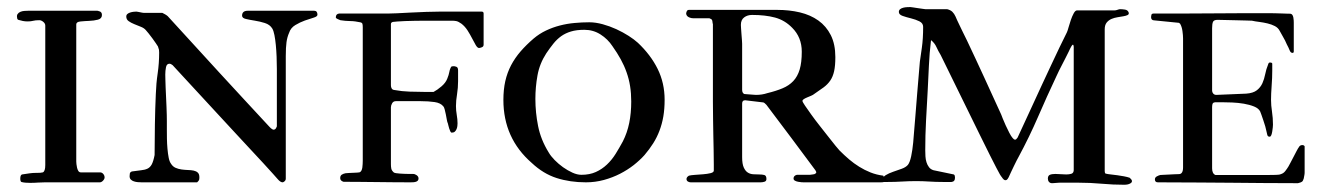

<svg xmlns="http://www.w3.org/2000/svg" viewBox="-20 -509 3696 536"><path d="M192.9 -440.9V-58.1Q192.9 -55.7 193.4 -50.8Q193.8 -45.9 195.1 -40.8Q196.3 -35.6 198.7 -31.7Q201.2 -27.8 205.6 -27.8H259.3Q264.6 -27.8 268.3 -23.4Q272 -19 272 -13.7Q272 -9.3 267.6 -4.6Q263.2 0 258.8 0H105.5Q95.7 0 85.9 0.7Q76.2 1.5 64.5 1.5Q57.6 1.5 51.3 1Q44.9 0.5 39.6 -1Q36.6 -2.9 36.6 -10.3Q36.6 -20.5 41.5 -22Q53.7 -23.9 62.5 -25.1Q71.3 -26.4 81.1 -26.4Q88.9 -26.4 92 -26.6Q95.2 -26.9 99.6 -27.8Q106.4 -30.8 106.4 -48.3V-437.5Q106.4 -443.4 100.8 -448Q95.2 -452.6 89.8 -452.6Q78.6 -452.6 72.5 -450.9Q66.4 -449.2 56.6 -449.2Q50.3 -449.2 43.9 -450.4Q37.6 -451.7 31.2 -453.6Q27.8 -455.1 27.8 -459.5Q26.4 -465.8 29.1 -469.7Q31.7 -473.6 36.6 -475.8Q41.5 -478 47.6 -478.5Q53.7 -479 59.1 -479H234.9Q247.6 -479 251 -479Q254.4 -479 255.4 -478Q264.6 -476.6 264.6 -467.3Q264.6 -457 253.4 -454.1Q242.2 -451.2 228.8 -450.7Q215.3 -450.2 204.1 -449Q192.9 -447.8 192.9 -440.9Z M375.5 0Q370.6 0 364.7 -0.5Q358.9 -1 353.8 -2.7Q348.6 -4.4 345.2 -7.8Q341.8 -11.2 341.8 -17.1Q341.8 -21.5 342.5 -24.9Q343.3 -28.3 347.7 -30.3Q363.3 -32.7 373.8 -33.7Q384.3 -34.7 391.6 -38.1Q398.9 -41.5 403.6 -50Q408.2 -58.6 411.6 -76.2Q411.6 -117.7 412.4 -161.6Q413.1 -205.6 415 -246.6Q416 -276.4 420.2 -304.4Q424.3 -332.5 424.3 -362.3Q424.3 -367.7 423.8 -370.1Q423.3 -372.6 420.9 -379.4Q419.4 -381.8 415 -388.4Q410.6 -395 405.3 -402.1Q399.9 -409.2 394.8 -415.8Q389.6 -422.4 387.2 -424.8Q382.3 -430.7 373 -434.3Q363.8 -438 354.7 -441.7Q345.7 -445.3 339.1 -450Q332.5 -454.6 332.5 -462.9Q332.5 -467.3 335.7 -470Q338.9 -472.7 343.5 -474.1Q348.1 -475.6 352.8 -476.1Q357.4 -476.6 360.4 -476.6Q361.3 -476.6 364.3 -476.1Q367.2 -475.6 370.6 -474.9Q374 -474.1 377 -473.6Q379.9 -473.1 381.3 -473.1H433.1Q435.5 -472.2 440.9 -469Q446.3 -465.8 448.2 -463.9Q485.4 -423.3 521 -384.3Q556.6 -345.2 591.6 -307.1Q626.5 -269 661.4 -231.4Q696.3 -193.8 731.9 -155.3Q734.4 -152.8 736.3 -150.9Q738.3 -149.4 740.2 -148.2Q742.2 -147 743.7 -147Q748 -147 750.5 -151.1Q752.9 -155.3 752.9 -156.2V-274.4V-315.9Q752.9 -333 752.2 -350.6Q751.5 -368.2 750 -383.5Q748.5 -398.9 746.1 -411.1Q743.7 -423.3 740.2 -429.2Q733.4 -440.4 719.2 -444.8Q705.1 -449.2 690.9 -451.4Q676.8 -453.6 666.3 -456.1Q655.8 -458.5 655.8 -465.3Q655.8 -479 671.9 -479H856.9Q866.2 -479 866.2 -467.8Q866.2 -462.9 855.5 -459.7Q844.7 -456.5 831.1 -451.7Q817.4 -446.8 804.4 -439Q791.5 -431.2 787.1 -417.5Q781.7 -405.3 779.8 -391.1Q777.8 -377 777.8 -352.1V-10.3Q777.8 -5.9 774.4 -2.9Q771 0 769 0Q762.7 0 754.9 -9.3Q752.9 -11.7 742.4 -23.4Q731.9 -35.2 715.3 -53.2Q698.7 -71.3 677.2 -94.2Q655.8 -117.2 632.3 -142.6Q608.9 -168 584.5 -194.3Q560.1 -220.7 537.6 -245.1Q515.1 -269.5 495.4 -290.8Q475.6 -312 461.9 -327.1Q457 -331.1 453.1 -331.1Q445.3 -331.1 443.4 -321.3Q441.4 -311.5 441.4 -300.8Q441.4 -295.9 441.7 -286.4Q441.9 -276.9 442.4 -264.4Q442.9 -252 443.6 -238Q444.3 -224.1 444.8 -211.2Q445.3 -198.2 445.6 -187.5Q445.8 -176.8 445.8 -170.4V-147Q445.8 -135.7 446 -121.6Q446.3 -107.4 447.5 -93.8Q448.7 -80.1 450.9 -68.8Q453.1 -57.6 457.5 -51.8Q462.4 -43.9 470.2 -40.5Q478 -37.1 486.8 -35.9Q495.6 -34.7 504.6 -34.4Q513.7 -34.2 520.8 -32.7Q527.8 -31.2 532.2 -27.1Q536.6 -22.9 536.6 -14.2Q536.6 -9.8 535.9 -7.1Q535.2 -4.4 530.3 0Z M939 -1.5Q929.7 -4.4 929.7 -11.7Q929.7 -18.6 934.3 -21.5Q939 -24.4 944.8 -25.4Q948.7 -25.9 954.3 -26.1Q960 -26.4 965.6 -26.6Q971.2 -26.9 976.1 -27.1Q981 -27.3 983.4 -27.8Q986.8 -28.8 988.8 -32.5Q990.7 -36.1 991.5 -41Q992.2 -45.9 992.4 -51Q992.7 -56.2 992.7 -60.1V-432.6Q992.7 -439.5 991.7 -442.6Q990.7 -445.8 985.4 -446.8Q979 -448.2 971.7 -449.2Q964.4 -450.2 957.5 -450.2Q950.7 -450.2 943.8 -450.9Q937 -451.7 930.2 -452.6Q927.7 -453.6 922.6 -455.8Q917.5 -458 917.5 -460.4Q917.5 -470.2 926.8 -471.2H1064Q1069.8 -471.2 1087.2 -471.9Q1104.5 -472.7 1126 -473.9Q1147.5 -475.1 1169.9 -475.8Q1192.4 -476.6 1208.5 -476.6H1324.7Q1330.1 -476.6 1330.1 -471.2V-384.3Q1330.1 -378.9 1325 -377Q1319.8 -375 1317.4 -375Q1313 -375 1308.3 -382.8Q1303.7 -390.6 1298.1 -401.6Q1292.5 -412.6 1285.2 -424.1Q1277.8 -435.5 1268.1 -442.9Q1259.3 -449.2 1253.4 -450.2Q1247.6 -451.2 1242.2 -451.2H1205.6H1168Q1152.8 -451.2 1138.2 -450.9Q1123.5 -450.7 1111.1 -450.2Q1098.6 -449.7 1089.4 -449Q1080.1 -448.2 1076.7 -447.8Q1071.3 -446.3 1071.3 -441.9V-271Q1071.3 -265.6 1073.5 -262Q1075.7 -258.3 1080.6 -257.8Q1101.6 -253.9 1123.5 -253.2Q1145.5 -252.4 1165 -252.4H1190.4Q1200.7 -257.8 1212.4 -267.8Q1224.1 -277.8 1228.5 -289.1Q1231 -294.9 1232.2 -299.3Q1233.4 -303.7 1234.1 -307.1Q1234.9 -310.5 1235.6 -313.5Q1236.3 -316.4 1237.8 -319.3Q1239.7 -323.2 1241.2 -323.7Q1242.7 -324.2 1247.1 -324.2Q1249.5 -324.2 1254.2 -322.5Q1258.8 -320.8 1258.8 -312.5V-282.2Q1258.8 -263.7 1255.9 -245.8Q1252.9 -228 1252.9 -212.9Q1252.9 -200.7 1255.1 -188.2Q1257.3 -175.8 1257.3 -164.6Q1257.3 -161.6 1256.8 -157.2Q1256.3 -152.8 1254.6 -148.7Q1252.9 -144.5 1249.8 -141.6Q1246.6 -138.7 1241.2 -138.7Q1238.8 -138.7 1237.1 -142.3Q1235.4 -146 1233.9 -150.6Q1232.4 -155.3 1231.4 -159.9Q1230.5 -164.6 1229.5 -166.5Q1228.5 -168.5 1227.3 -175.3Q1226.1 -182.1 1224.6 -189.7Q1223.1 -197.3 1221.4 -203.6Q1219.7 -210 1217.8 -211.9Q1210 -221.7 1193.1 -224.1Q1176.3 -226.6 1154.3 -226.6H1085Q1078.1 -226.6 1074.7 -220.7Q1071.3 -214.8 1071.3 -209.5V-50.8Q1071.3 -43.9 1072.3 -38.6Q1073.2 -33.2 1079.1 -27.8Q1080.6 -26.4 1085.4 -25.6Q1090.3 -24.9 1096.7 -24.4Q1103 -23.9 1109.9 -23.7Q1116.7 -23.4 1122.1 -23.4H1133.3Q1138.2 -23.4 1143.3 -19.8Q1148.4 -16.1 1148.4 -10.7Q1148.4 -6.8 1146.2 -4.6Q1144 -2.4 1140.9 -1.5Q1137.7 -0.5 1133.5 -0.2Q1129.4 0 1125.5 0Q1105 0 1082 -0.2Q1059.1 -0.5 1034.9 -0.7Q1010.7 -1 986.3 -1.2Q961.9 -1.5 939 -1.5Z M1385.3 -230Q1385.3 -258.8 1390.6 -282.5Q1396 -306.2 1406.7 -326.7Q1417.5 -347.2 1433.3 -365.5Q1449.2 -383.8 1469.7 -401.4Q1485.8 -415 1504.4 -423.8Q1522.9 -432.6 1542.7 -437.7Q1562.5 -442.9 1583.5 -444.8Q1604.5 -446.8 1625 -446.8Q1642.6 -446.8 1662.4 -441.4Q1682.1 -436 1700.7 -427.5Q1719.2 -418.9 1734.9 -408.9Q1750.5 -398.9 1760.7 -389.6Q1796.4 -356 1815.9 -316.7Q1835.4 -277.3 1835.4 -230.5Q1835.4 -205.1 1831.8 -183.8Q1828.1 -162.6 1821 -144Q1814 -125.5 1803.5 -108.9Q1793 -92.3 1779.3 -76.2Q1766.6 -62 1749.3 -48.3Q1731.9 -34.7 1710.9 -23.9Q1689.9 -13.2 1665.8 -6.6Q1641.6 0 1615.7 0Q1571.3 0 1533.9 -12Q1496.6 -23.9 1464.4 -54.2Q1385.3 -123 1385.3 -230ZM1611.3 -425.8Q1589.4 -425.8 1574 -421.1Q1558.6 -416.5 1546.6 -408Q1534.7 -399.4 1524.9 -387.2Q1515.1 -375 1504.9 -359.9Q1486.3 -331.1 1480.5 -298.6Q1474.6 -266.1 1474.6 -232.9Q1474.6 -194.8 1482.2 -157Q1489.7 -119.1 1511.7 -83.5Q1517.6 -73.2 1528.3 -62.3Q1539.1 -51.3 1551.8 -42.2Q1564.5 -33.2 1577.9 -27.1Q1591.3 -21 1603 -21Q1626 -21 1643.3 -28.8Q1660.6 -36.6 1674.3 -49.6Q1688 -62.5 1698.5 -79.3Q1709 -96.2 1718.8 -114.3Q1731 -138.2 1736.6 -165.8Q1742.2 -193.4 1742.2 -225.6Q1742.2 -248.5 1739 -268.6Q1735.8 -288.6 1729.2 -307.1Q1722.7 -325.7 1712.9 -343.5Q1703.1 -361.3 1689.9 -379.9Q1676.8 -399.9 1656.5 -412.8Q1636.2 -425.8 1611.3 -425.8Z M2048.3 -439.5Q2048.3 -437.5 2048.8 -429.7Q2049.3 -421.9 2050 -413.1Q2050.8 -404.3 2051.3 -396.5Q2051.8 -388.7 2051.8 -386.7V-258.3Q2051.8 -249.5 2057.6 -246.6Q2058.6 -246.6 2063 -246.1Q2067.4 -245.6 2072.5 -245.4Q2077.6 -245.1 2082.8 -244.6Q2087.9 -244.1 2090.8 -244.1Q2107.4 -244.1 2122.1 -249Q2146.5 -254.9 2164.6 -262.5Q2182.6 -270 2194.6 -282.7Q2206.5 -295.4 2212.4 -314.9Q2218.3 -334.5 2218.3 -364.7Q2218.3 -404.8 2191.4 -431.6Q2170.9 -452.6 2143.6 -460Q2116.2 -467.3 2079.6 -467.3Q2066.4 -467.3 2057.4 -460.4Q2048.3 -453.6 2048.3 -439.5ZM2195.3 -10.7Q2195.3 -18.6 2204.6 -21H2241.2Q2245.6 -22 2250 -22.2Q2254.4 -22.5 2256.3 -24.4Q2258.8 -25.9 2258.8 -27.8Q2258.8 -29.8 2256.3 -33.7Q2222.7 -79.1 2188.7 -124.5Q2154.8 -169.9 2119.6 -216.3Q2117.7 -218.3 2115 -220.7Q2112.3 -223.1 2110.4 -223.1L2061 -229H2059.6Q2051.8 -229 2051.8 -219.7V-70.3Q2051.8 -51.3 2056.4 -41.3Q2061 -31.2 2067.9 -27.1Q2074.7 -22.9 2083.3 -22.5Q2091.8 -22 2099.1 -22Q2107.4 -22 2113.5 -20.5Q2119.6 -19 2119.6 -9.3Q2119.6 -3.4 2114.3 -1.7Q2108.9 0 2103.5 0H1908.2Q1903.8 0 1900.1 -2.4Q1896.5 -4.9 1896.5 -9.3Q1896.5 -14.6 1903.3 -18.6Q1908.2 -20 1919.7 -20.8Q1931.2 -21.5 1942.9 -22.5Q1954.6 -23.4 1963.6 -25.6Q1972.7 -27.8 1972.7 -32.7V-49.8Q1972.7 -72.8 1972.2 -91.8Q1971.7 -110.8 1971.4 -130.6Q1971.2 -150.4 1970.7 -172.9Q1970.2 -195.3 1970.2 -224.6V-379.9V-441.9Q1969.2 -443.8 1969 -448Q1968.8 -452.1 1966.8 -454.6Q1965.8 -455.6 1964.6 -456.1Q1963.4 -456.5 1962.4 -457Q1960.9 -457.5 1960.4 -458H1915Q1909.7 -458 1904.1 -460.4Q1898.4 -462.9 1896.5 -467.3Q1896 -467.8 1896 -468.8Q1895.5 -469.2 1895.5 -470.7Q1895.5 -473.6 1897.2 -477.5Q1898.9 -481.4 1903.3 -481.4H2149.9Q2183.6 -481.4 2213.1 -474.4Q2242.7 -467.3 2264.6 -451.7Q2286.6 -436 2299.3 -410.9Q2312 -385.7 2312 -349.6Q2312 -325.7 2308.6 -310.3Q2305.2 -294.9 2297.9 -284.2Q2290.5 -273.4 2279.3 -265.1Q2268.1 -256.8 2252.9 -246.6Q2250 -244.1 2244.4 -241.7Q2238.8 -239.3 2233.4 -237.1Q2228 -234.9 2224.1 -232.4Q2220.2 -230 2220.2 -227.1Q2220.2 -224.6 2227.3 -214.1Q2234.4 -203.6 2244.9 -189Q2255.4 -174.3 2268.3 -158Q2281.2 -141.6 2292.7 -127Q2304.2 -112.3 2312.7 -101.8Q2321.3 -91.3 2323.7 -88.9Q2336.9 -75.7 2350.3 -64.2Q2363.8 -52.7 2378.7 -43.5Q2393.6 -34.2 2410.2 -27.6Q2426.8 -21 2445.8 -18.6Q2449.7 -11.7 2449.7 -6.8Q2449.7 -2.4 2448 -1.2Q2446.3 0 2439.5 0H2252.9H2224.1Q2222.7 0 2218 -0.2Q2213.4 -0.5 2208.3 -1.5Q2203.1 -2.4 2199.2 -4.6Q2195.3 -6.8 2195.3 -10.7Z M2938 1Q2937 1 2934.1 1.2Q2931.2 1.5 2927.5 1.7Q2923.8 2 2920.9 2.2Q2918 2.4 2917 2.4Q2911.6 2.4 2908.4 -1.2Q2905.3 -4.9 2905.3 -10.3Q2905.3 -18.6 2910.9 -21Q2916.5 -23.4 2926.3 -23.4Q2933.1 -23.4 2941.4 -22.7Q2949.7 -22 2956.5 -22Q2964.8 -22 2970.9 -23.9Q2977.1 -25.9 2977.5 -33.7V-378.4Q2977.1 -384.3 2975.1 -384.3Q2972.2 -384.3 2963.4 -364.7Q2960 -357.4 2955.1 -348.1Q2950.2 -338.9 2945.6 -329.6Q2940.9 -320.3 2936.5 -311.8Q2932.1 -303.2 2929.7 -297.4Q2902.3 -239.3 2877.9 -182.9Q2853.5 -126.5 2823.2 -70.3Q2821.8 -67.9 2818.1 -60.8Q2814.5 -53.7 2810.5 -45.4Q2806.6 -37.1 2802.5 -28.6Q2798.3 -20 2795.9 -14.2Q2793 -8.8 2791 -7.3Q2789.1 -5.9 2786.6 -5.9Q2782.2 -5.9 2776.9 -14.2Q2774.4 -17.1 2771.2 -22.5Q2768.1 -27.8 2761.5 -40.5Q2754.9 -53.2 2743.7 -75.4Q2732.4 -97.7 2714.4 -134.5Q2696.3 -171.4 2669.7 -225.6Q2643.1 -279.8 2606 -355.5Q2599.1 -366.7 2594.2 -377.7Q2589.4 -388.7 2579.1 -397Q2574.7 -360.4 2573.2 -325.9Q2571.8 -291.5 2569.8 -255.9Q2567.4 -214.4 2565.2 -172.6Q2563 -130.9 2563 -89.4Q2563 -81.5 2563.5 -72.8Q2564 -64 2566.4 -56.2Q2568.8 -48.3 2573.5 -42.2Q2578.1 -36.1 2586.4 -33.7L2642.6 -22Q2645 -21 2645.5 -17.8Q2646 -14.6 2646 -12.7Q2646 -2 2636.2 -1H2611.8Q2592.3 -1 2574.2 -2.2Q2556.2 -3.4 2537.6 -3.4Q2517.6 -3.4 2498.3 -2.2Q2479 -1 2459 -1H2446.3Q2443.8 -2 2443.8 -5.9Q2443.8 -14.6 2452.6 -20Q2461.4 -25.4 2473.4 -29.5Q2485.4 -33.7 2497.1 -37.8Q2508.8 -42 2514.6 -48.8Q2520 -55.7 2523.7 -72.8Q2527.3 -89.8 2529.3 -110.8Q2530.3 -122.6 2531.7 -140.1Q2533.2 -157.7 2535.4 -184.6Q2537.6 -211.4 2540.5 -248.5Q2543.5 -285.6 2547.9 -336.4Q2549.8 -350.6 2553.5 -375.7Q2557.1 -400.9 2557.1 -434.1Q2557.1 -444.3 2546.6 -449.5Q2536.1 -454.6 2523.2 -457.8Q2510.3 -460.9 2499.8 -464.6Q2489.3 -468.3 2489.3 -475.6Q2489.3 -480.5 2492.9 -483.4Q2496.6 -486.3 2501.7 -487.5Q2506.8 -488.8 2512.2 -489Q2517.6 -489.3 2521.5 -489.3Q2522.9 -489.3 2529.1 -488.3Q2535.2 -487.3 2542.2 -486.3Q2549.3 -485.4 2555.4 -484.4Q2561.5 -483.4 2563 -483.4H2624Q2633.8 -481 2638.9 -475.8Q2644 -470.7 2647.5 -462.9Q2649.4 -458 2652.1 -452.4Q2654.8 -446.8 2658.4 -439.2Q2662.1 -431.6 2667.2 -420.9Q2672.4 -410.2 2679.7 -395.5Q2691.4 -371.1 2703.6 -344.7Q2715.8 -318.4 2728 -292Q2740.2 -265.6 2752 -239.5Q2763.7 -213.4 2774.9 -189.5Q2775.9 -187 2779.3 -178.2Q2782.7 -169.4 2787.6 -158.9Q2792.5 -148.4 2797.6 -138.4Q2802.7 -128.4 2807.1 -123.5Q2810.5 -119.1 2814 -119.1Q2816.9 -119.1 2820.8 -125Q2829.1 -143.1 2840.1 -166.7Q2851.1 -190.4 2863.3 -217Q2875.5 -243.7 2888.4 -271.5Q2901.4 -299.3 2913.8 -325.9Q2926.3 -352.5 2937.7 -376.5Q2949.2 -400.4 2958.5 -418.9Q2960.4 -422.9 2963.1 -432.9Q2965.8 -442.9 2969.5 -453.4Q2973.1 -463.9 2977.5 -471.9Q2981.9 -480 2986.8 -480H3091.8Q3095.2 -480 3099.9 -481.7Q3104.5 -483.4 3106.9 -483.4Q3112.8 -483.4 3120.6 -482.2Q3128.4 -481 3130.9 -474.1Q3132.3 -469.2 3127.9 -467Q3123.5 -464.8 3116.2 -463.6Q3108.9 -462.4 3099.9 -460.9Q3090.8 -459.5 3082.8 -456.1Q3074.7 -452.6 3069.3 -445.8Q3064 -439 3064 -427.2V-31.2Q3064 -25.9 3066.4 -24.4Q3072.3 -22.9 3081.1 -22Q3089.8 -21 3099.1 -19.8Q3108.4 -18.6 3117.7 -16.8Q3127 -15.1 3133.8 -12.7Q3136.2 -10.7 3138.2 -8.1Q3140.1 -5.4 3140.1 -3.4Q3140.1 -0.5 3137.7 1.5Q3135.3 3.4 3132.1 4.6Q3128.9 5.9 3125.2 6.3Q3121.6 6.8 3119.6 6.8Q3087.4 6.8 3055.4 3.9Q3023.4 1 2991.2 1Z M3375.5 -244.1 3459 -247.6Q3478.5 -249 3488.8 -257.1Q3499 -265.1 3504.2 -276.6Q3509.3 -288.1 3512 -301.8Q3514.6 -315.4 3520 -328.6Q3521.5 -334.5 3524.9 -334.5Q3531.7 -334.5 3531.7 -331.1V-311.5Q3531.7 -292 3530 -269.3Q3528.3 -246.6 3528.3 -230.5Q3528.3 -214.8 3531 -197.3Q3533.7 -179.7 3533.7 -161.1Q3533.7 -158.7 3533.2 -153.3Q3532.7 -147.9 3531.7 -142.1Q3530.8 -136.2 3529.1 -131.8Q3527.3 -127.4 3524.4 -127.4Q3519 -127.4 3517.8 -132.6Q3516.6 -137.7 3515.6 -142.1Q3514.6 -147.9 3512.2 -156.2Q3509.8 -164.6 3506.8 -173.1Q3503.9 -181.6 3501.5 -188.5Q3499 -195.3 3498 -197.8Q3493.7 -206.5 3481 -211.7Q3468.3 -216.8 3452.4 -219.5Q3436.5 -222.2 3419.7 -222.9Q3402.8 -223.6 3390.1 -223.6H3375.5Q3367.7 -223.6 3365.7 -220.5Q3363.8 -217.3 3363.8 -210.4V-39.1Q3363.8 -24.4 3373 -20.5H3521.5Q3531.2 -20.5 3541.7 -20.8Q3552.2 -21 3555.7 -22.9Q3563 -24.9 3568.1 -31.5Q3573.2 -38.1 3576.7 -43.9Q3578.1 -46.4 3582.3 -54.2Q3586.4 -62 3591.1 -71Q3595.7 -80.1 3599.9 -87.9Q3604 -95.7 3606 -98.1Q3608.9 -104 3615.7 -104Q3620.1 -104 3622.1 -100.6V-27.8Q3622.1 -23.4 3621.3 -19.8Q3620.6 -16.1 3619.6 -10.7Q3617.7 -3.9 3614.7 -1.7Q3611.8 0.5 3603.5 2.4Q3554.2 2.4 3510 2Q3465.8 1.5 3420.4 1.2Q3375 1 3324.7 0.5Q3274.4 0 3212.4 0Q3204.1 0 3204.1 -8.3Q3204.1 -13.7 3209.5 -16.6Q3214.8 -19.5 3219.2 -20.5Q3222.2 -20.5 3228.8 -21Q3235.4 -21.5 3243.2 -21.7Q3251 -22 3258.3 -22.5Q3265.6 -22.9 3271 -22.9Q3282.7 -22.9 3282.7 -41.5V-401.9Q3282.7 -410.2 3281 -422.4Q3279.3 -434.6 3274.4 -442.9Q3271 -445.3 3271 -445.3L3202.6 -452.1Q3193.4 -452.1 3193.4 -461.4Q3193.4 -463.9 3194.3 -467.5Q3195.3 -471.2 3200.7 -471.2H3280.8Q3327.6 -471.2 3373 -471.7Q3418.5 -472.2 3456.5 -472.2H3525.9Q3533.7 -472.2 3542.2 -471.9Q3550.8 -471.7 3558.6 -471.4Q3566.4 -471.2 3572.8 -470.9Q3579.1 -470.7 3582.5 -470.7Q3585.9 -470.2 3587.9 -467.3Q3589.8 -464.4 3590.6 -460.2Q3591.3 -456.1 3591.6 -451.9Q3591.8 -447.8 3591.8 -445.3V-365.7Q3591.8 -361.3 3588.4 -361.3Q3583 -361.3 3580.3 -368.4Q3577.6 -375.5 3572.3 -385.3Q3567.9 -396 3561.5 -406.7Q3555.2 -417.5 3552.2 -423.3Q3547.9 -431.6 3538.8 -436.3Q3529.8 -440.9 3518.6 -443.6Q3507.3 -446.3 3495.6 -447.8Q3483.9 -449.2 3475.1 -451.2Q3472.2 -451.2 3460 -451.7Q3447.8 -452.1 3432.4 -452.4Q3417 -452.6 3402.1 -453.1Q3387.2 -453.6 3378.9 -453.6Q3368.7 -453.6 3366.2 -447.8Q3363.8 -441.9 3363.8 -430.2V-255.9Q3363.8 -251.5 3366.9 -247.8Q3370.1 -244.1 3375.5 -244.1Z"/></svg>

Font: IM FELL French Canon SC
Style: Regular
Weight: 400
Designer: Igino Marini
Foundry: Igino Marini
Version: 3.00